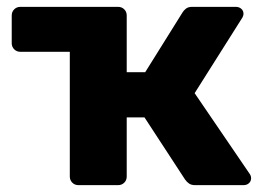

<svg xmlns="http://www.w3.org/2000/svg" viewBox="-20 -540 771 560"><path d="M708 -33.2Q712.4 -27.2 712.4 -20.2Q712.4 -11.4 706.1 -5.7Q699.9 0 690.2 0H549.3Q538.4 0 531.8 -4.4Q525.1 -8.9 520.1 -15.9L401.5 -197.5H349.6V-25.1Q349.6 -14.5 342.4 -7.2Q335.1 0 324.5 0H208.8Q198.1 0 190.9 -7.2Q183.6 -14.5 183.6 -25.1V-388.9H39.4Q28.7 -388.9 21.5 -396.1Q14.2 -403.4 14.2 -414V-494.9Q14.2 -505.5 21.5 -512.8Q28.7 -520 39.4 -520H324.5Q335.1 -520 342.4 -512.8Q349.6 -505.5 349.6 -494.9V-329.4H403.5L512.4 -503.8Q515.5 -509.3 522.1 -514.6Q528.8 -520 540.2 -520H667.7Q677.4 -520 683.8 -514.3Q690.2 -508.6 690.2 -499.8Q690.2 -496.5 688.7 -492.6Q687.2 -488.6 685.2 -485.9L547.7 -268.3Z"/></svg>

Font: Rubik Light
Style: Regular
Weight: 300
Designer: Hubert and Fischer
Foundry: Hubert and Fischer
Version: Version 2.300;gftools[0.9.30]